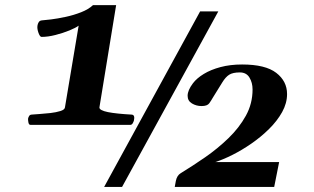

<svg xmlns="http://www.w3.org/2000/svg" viewBox="-20 -738 1238 758"><path d="M100.1 -245.1Q93.8 -245.1 92 -255.4Q90.3 -265.6 90.8 -269.5Q91.8 -274.9 95 -280Q98.1 -285.2 105 -285.6Q114.7 -286.6 135.3 -287.8Q155.8 -289.1 178.7 -291.7Q201.7 -294.4 218.3 -299.6Q234.9 -304.7 236.3 -313.5L290.5 -636.7Q278.8 -627.9 253.7 -617.7Q228.5 -607.4 199 -599.9Q169.4 -592.3 144 -592.3Q137.7 -592.3 131.8 -608.6Q126 -625 127.9 -636.7Q128.9 -644.5 133.1 -650.9Q137.2 -657.2 146.5 -657.7Q156.2 -658.2 181.9 -661.4Q207.5 -664.6 239.3 -671.4Q271 -678.2 300.3 -689.7Q329.6 -701.2 347.2 -717.8H438.5L372.6 -314.5Q371.6 -308.6 380.4 -303.7Q389.2 -298.8 406.2 -295.4Q423.3 -292 447 -289.6Q470.7 -287.1 499.5 -285.6Q506.8 -285.2 509 -279.3Q511.2 -273.4 508.8 -262.7Q507.8 -258.3 504.2 -251.7Q500.5 -245.1 494.6 -245.1ZM461.9 0H391.1L770 -692.9H841.8ZM669.9 0 674.3 -23.9Q678.7 -45.4 693.4 -54.2Q739.7 -82.5 789.6 -116.9Q839.4 -151.4 881.8 -192.4Q924.3 -233.4 950.7 -281.2Q977.1 -329.1 977.1 -384.8Q977.1 -411.6 964.8 -431.9Q952.6 -452.1 926.8 -452.1Q899.4 -452.1 885 -443.1Q870.6 -434.1 857.4 -412.4Q844.2 -390.6 820.3 -352.5Q814 -341.3 806.2 -330.3Q798.3 -319.3 775.9 -319.3Q754.9 -319.3 737.8 -329.6Q720.7 -339.8 720.7 -359.9Q720.7 -381.3 741.7 -409.2Q756.8 -429.2 784.4 -446Q812 -462.9 850.3 -473.1Q888.7 -483.4 936 -483.4Q1027.8 -483.4 1070.6 -450.4Q1113.3 -417.5 1113.3 -366.7Q1113.3 -330.6 1093.8 -295.4Q1074.2 -260.3 1042.2 -228.8Q1010.3 -197.3 972.4 -171.1Q934.6 -145 897 -126.2Q859.4 -107.4 829.6 -98.1H1082L1062.5 0Z"/></svg>

Font: Gelasio
Style: Italic
Weight: 400
Italic angle: -8.5°
Designer: Eben Sorkin
Foundry: Eben Sorkin
Version: Version 1.008